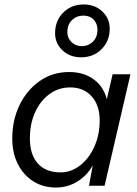

<svg xmlns="http://www.w3.org/2000/svg" viewBox="-20 -833 616 861"><path d="M231 8Q173 8 129 -20Q85 -48 60 -97.5Q35 -147 35 -212Q35 -295 68 -362.5Q101 -430 158.5 -470Q216 -510 290 -510Q356 -510 400.5 -477Q445 -444 459 -388L485 -500H565L449 0H379L396 -92Q371 -46 327 -19Q283 8 231 8ZM252 -60Q299 -60 339 -91Q379 -122 403 -175Q427 -228 427 -293Q427 -361 391 -401Q355 -441 295 -441Q242 -441 201 -410.5Q160 -380 137 -328.5Q114 -277 114 -213Q114 -140 149.5 -100Q185 -60 252 -60ZM355 -813Q406 -813 439 -781.5Q472 -750 472 -705Q472 -649 435.5 -612.5Q399 -576 344 -576Q293 -576 260 -607.5Q227 -639 227 -684Q227 -740 263.5 -776.5Q300 -813 355 -813ZM354 -763Q324 -763 303 -743Q282 -723 282 -689Q282 -662 301 -644Q320 -626 347 -626Q376 -626 396.5 -646Q417 -666 417 -700Q417 -727 400 -745Q383 -763 354 -763Z"/></svg>

Font: Prodigy Sans
Style: Italic
Weight: 400
Italic angle: -13°
Designer: Wei Huang
Foundry: Wei Huang
Version: Version 1.003; ttfautohint (v1.8.3)